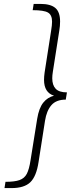

<svg xmlns="http://www.w3.org/2000/svg" viewBox="-20 -863 362 981"><path d="M250 -496Q247 -478 247 -463Q247 -428 264.5 -409.5Q282 -391 322 -391L316 -354Q267 -354 242.5 -325.5Q218 -297 210 -246L177 -35Q166 38 135 68Q104 98 39 98H3L8 66Q55 66 80 57Q105 48 117 25Q129 2 136 -44L170 -256Q179 -311 201 -338.5Q223 -366 256 -374Q205 -390 205 -455Q205 -472 208 -493L241 -705Q246 -735 246 -752Q246 -787 225 -799Q204 -811 147 -811L152 -843H187Q238 -843 262.5 -822.5Q287 -802 287 -753Q287 -730 283 -707Z"/></svg>

Font: Bitter Pro Light
Style: Italic
Weight: 300
Italic angle: -9°
Designer: Sol Matas, and Bitter project Authors
Foundry: Sol Matas
Version: Version 1.010